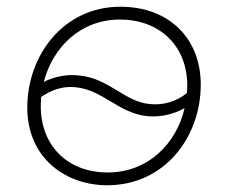

<svg xmlns="http://www.w3.org/2000/svg" viewBox="-20 -545 677 570"><path d="M419 -200C456 -197 494 -205 528 -224C504 -119 420 -33 300 -33C179 -33 101 -114 101 -230L102 -257C133 -279 169 -290 204 -286C285 -279 332 -208 419 -200ZM298 5C469 5 576 -138 576 -294C576 -429 484 -525 337 -525C168 -525 61 -380 61 -226C61 -73 178 5 298 5ZM110 -302C137 -405 219 -487 336 -487C450 -487 536 -413 536 -290L535 -269C505 -244 465 -232 426 -236C350 -242 304 -313 214 -321C179 -325 142 -318 110 -302Z"/></svg>

Font: Fixel Display 20240404 ExLight
Style: Italic
Weight: 200
Italic angle: -10°
Designer: AlfaBravo + MacPaw
Foundry: Kyrylo Tkachov, Marchela Mozhyna, Serhii Makarenko, Maria Weinstein, Zakhar Kryvoshyya
Version: Version 1.211;Glyphs 3.2 (3225)